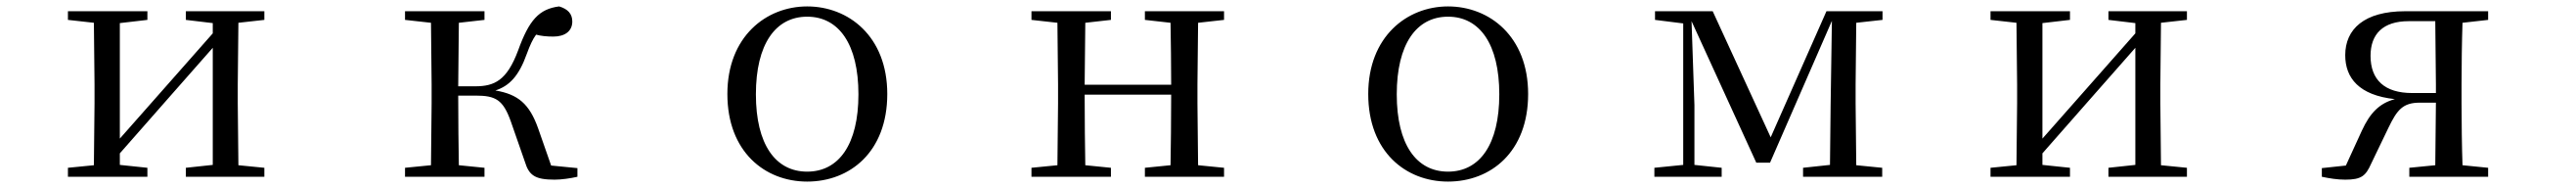

<svg xmlns="http://www.w3.org/2000/svg" viewBox="-20 -551 8040 586"><path d="M560 -489 644 -479V-447L484 -266L354 -119V-479L440 -489V-516H192V-489L273 -480L275 -288V-229L273 -36L192 -28V0H440V-28L354 -37V-73L509 -249L644 -402V-37L560 -28V0H805V-28L724 -36L722 -229V-288L724 -480L805 -489V-516H560Z M1618 -47C1631 -4 1650 9 1711 9C1732 9 1760 5 1782 0V-27L1700 -35L1659 -152C1632 -227 1597 -257 1526 -269C1569 -283 1599 -313 1624 -383C1634 -410 1642 -428 1653 -443C1668 -439 1685 -437 1707 -437C1743 -437 1766 -454 1766 -484C1766 -508 1752 -523 1725 -531C1662 -523 1631 -488 1597 -394C1562 -300 1523 -282 1463 -282H1410L1412 -480L1492 -489V-516H1244V-489L1325 -480L1327 -288V-229L1325 -36L1244 -28V0H1492V-28L1412 -36C1411 -92 1410 -176 1410 -253H1464C1527 -253 1550 -240 1574 -173Z M2499 15C2632 15 2749 -77 2749 -258C2749 -438 2628 -531 2499 -531C2371 -531 2250 -437 2250 -258C2250 -78 2367 15 2499 15ZM2499 -16C2400 -16 2339 -101 2339 -257C2339 -413 2400 -499 2499 -499C2598 -499 2659 -413 2659 -257C2659 -101 2598 -16 2499 -16Z M3553 -489 3633 -480C3634 -426 3635 -346 3635 -287H3365L3367 -480L3447 -489V-516H3199V-489L3280 -480L3282 -288V-229L3280 -36L3199 -28V0H3447V-28L3367 -36C3366 -92 3365 -177 3365 -256H3635C3635 -177 3634 -92 3633 -36L3553 -28V0H3800V-28L3719 -36L3717 -229V-288L3719 -480L3800 -489V-516H3553Z M4499 15C4632 15 4749 -77 4749 -258C4749 -438 4628 -531 4499 -531C4371 -531 4250 -437 4250 -258C4250 -78 4367 15 4499 15ZM4499 -16C4400 -16 4339 -101 4339 -257C4339 -413 4400 -499 4499 -499C4598 -499 4659 -413 4659 -257C4659 -101 4598 -16 4499 -16Z M5233 0H5353V-28L5268 -37V-223L5259 -485L5461 -44H5504L5697 -486L5693 -222L5691 -37L5607 -28V0H5854V-28L5773 -36L5771 -229V-288L5773 -480L5855 -489V-516H5680L5506 -123L5325 -516H5145V-489L5233 -478V-37L5143 -28V0Z M6560 -489 6644 -479V-447L6484 -266L6354 -119V-479L6440 -489V-516H6192V-489L6273 -480L6275 -288V-229L6273 -36L6192 -28V0H6440V-28L6354 -37V-73L6509 -249L6644 -402V-37L6560 -28V0H6805V-28L6724 -36L6722 -229V-288L6724 -480L6805 -489V-516H6560Z M7499 0H7745V-28L7665 -36C7663 -92 7662 -174 7662 -229V-288C7662 -342 7663 -424 7665 -480L7745 -489V-516H7486C7358 -516 7299 -460 7299 -379C7299 -308 7342 -254 7454 -242C7405 -229 7376 -198 7351 -144L7301 -35L7226 -27V0C7250 5 7274 9 7299 9C7350 9 7363 -3 7380 -41L7434 -153C7461 -209 7479 -231 7532 -231H7582L7580 -36L7499 -28ZM7582 -261H7508C7422 -261 7378 -302 7378 -377C7378 -445 7417 -485 7497 -485H7580L7582 -288Z"/></svg>

Font: Harano Aji Mincho TW
Style: Regular
Weight: 400
Foundry: Masamichi Hosoda
Version: HaranoAjiMinchoTW-Regular version 20230610;ttx 4.39.4